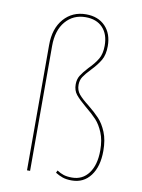

<svg xmlns="http://www.w3.org/2000/svg" viewBox="-84 -793 638 861"><g transform="rotate(10 234.5 -362.5)"><path d="M358 -611Q358 -572 343.5 -547Q329 -522 302 -494Q280 -471 269.5 -455Q259 -439 259 -418Q259 -393 273.5 -375.5Q288 -358 319 -334Q350 -309 370.5 -287Q391 -265 405.5 -230Q420 -195 420 -145Q420 -74 388.5 -32Q357 10 303 10Q278 10 261 4Q244 -2 228 -12L233 -23Q248 -13 263.5 -8Q279 -3 302 -3Q350 -3 378 -41Q406 -79 406 -145Q406 -192 392 -225.5Q378 -259 359 -279.5Q340 -300 308 -326Q276 -353 261 -371.5Q246 -390 246 -418Q246 -441 256.5 -458Q267 -475 289 -499Q316 -526 330 -550Q344 -574 344 -611Q344 -663 316 -692.5Q288 -722 238 -722Q182 -722 147 -681Q112 -640 112 -569V0H98V-571Q98 -646 137 -690.5Q176 -735 238 -735Q293 -735 325.5 -701.5Q358 -668 358 -611Z"/></g></svg>

Font: Fira Sans Compressed Hair
Style: Regular
Weight: 100
Width: 1
Designer: bBox Type GmbH & Carrois Corporate GbR & Edenspiekermann AG
Foundry: bBox Type GmbH & Carrois Corporate GbR & Edenspiekermann AG
Version: Version 4.301